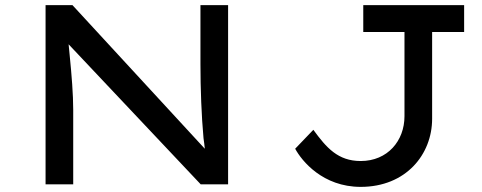

<svg xmlns="http://www.w3.org/2000/svg" viewBox="-20 -720 1883 750"><path d="M266 0V-291C266 -351 260 -426 252 -506C251 -520 249 -534 248 -547L764 0H871V-700H763V-470C763 -374 767 -267 775 -180C777 -166 779 -152 780 -139L263 -700H158V0ZM1389 10C1566 10 1668 -117 1668 -256V-595H1793V-700H1399V-595H1560V-266C1560 -170 1494 -91 1389 -91C1300 -91 1255 -143 1204 -213L1133 -139C1159 -91 1241 10 1389 10Z"/></svg>

Font: Lexend Peta
Style: Regular
Weight: 400
Designer: Bonnie Shaver-Troup, Thomas Jockin
Foundry: Lexend
Version: Version 1.007